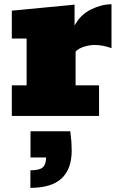

<svg xmlns="http://www.w3.org/2000/svg" viewBox="-20 -555 573 919"><path d="M36.6 0V-146.5H107.4V-370.6H36.6V-503.9L336.9 -532.7V-432.6Q365.7 -485.8 416.5 -510.3Q467.3 -534.7 513.7 -534.7V-324.7Q469.7 -339.8 433.1 -339.8Q408.7 -339.8 381.8 -331.3Q355 -322.8 341.8 -308.1V-146.5H454.1V0ZM125.5 344.2V260.3Q169.4 260.3 185.1 245.8Q200.7 231.4 200.7 198.7H126V73.2H316.4Q320.3 104.5 321.8 124.8Q323.2 145 323.2 165.5Q323.2 253.9 274.7 299.1Q226.1 344.2 125.5 344.2Z"/></svg>

Font: Bevan
Style: Regular
Weight: 400
Designer: Vernon Adams
Foundry: Vernon Adams
Version: Version 2.100; ttfautohint (v1.8.3)